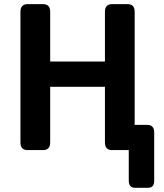

<svg xmlns="http://www.w3.org/2000/svg" viewBox="-20 -720 789 921"><path d="M112.3 0Q78.1 0 78.1 -36.6V-663.6Q78.1 -700.2 112.3 -700.2H186.5Q220.7 -700.2 220.7 -663.6V-424.8H483.4V-663.6Q483.4 -700.2 517.6 -700.2H591.8Q626 -700.2 626 -663.6V-121.1H685.5Q719.7 -121.1 719.7 -84.5V146.5Q719.7 180.7 690.4 180.7H627Q597.7 180.7 597.7 146.5V0H517.6Q483.4 0 483.4 -36.6V-303.7H220.7V-36.6Q220.7 0 186.5 0Z"/></svg>

Font: Istok Web
Style: Bold
Weight: 700
Designer: Andrey V. Panov
Foundry: Andrey V. Panov
Version: Version 1.0.2g